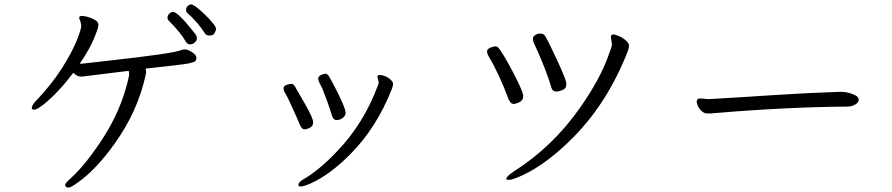

<svg xmlns="http://www.w3.org/2000/svg" viewBox="-20 -803 4040 870"><path d="M910 -650Q874 -705 830 -743Q823 -749 823 -758.5Q823 -768 830.5 -775.5Q838 -783 846 -783Q854 -783 872 -769Q890 -755 910 -735.5Q930 -716 944.5 -698Q959 -680 959 -673Q959 -666 953 -654Q947 -642 931 -642Q915 -642 910 -650ZM764 -749Q786 -749 856 -660Q869 -644 870.5 -640Q872 -636 872 -628Q872 -620 863 -611Q854 -602 841.5 -602Q829 -602 822 -614Q800 -654 745 -709Q739 -715 739 -723.5Q739 -732 746.5 -740.5Q754 -749 764 -749ZM291 47Q275 47 275 34Q275 28 298 7Q363 -51 438 -164Q532 -304 565 -461V-468Q565 -476 563 -482L352 -456Q349 -456 346 -456Q329 -456 312 -473Q243 -382 178 -330Q147 -306 135.5 -306Q124 -306 124 -313Q124 -327 144 -347Q215 -422 260 -493Q305 -564 326.5 -616.5Q348 -669 348 -687Q346 -704 342.5 -710.5Q339 -717 339 -722Q339 -731 350 -731Q361 -731 379 -726Q397 -721 411.5 -712Q426 -703 426 -690Q426 -677 405.5 -627.5Q385 -578 341 -514Q349 -514 379.5 -517.5Q410 -521 454 -526Q770 -561 801 -576Q806 -579 819 -579Q832 -579 851 -566Q870 -553 870 -542Q870 -531 865 -526Q860 -521 834 -515.5Q808 -510 639 -492Q642 -486 642 -478.5Q642 -471 640 -463Q604 -298 500 -153Q416 -35 334 23Q301 47 291 47Z M1510 -383.5Q1524 -355 1535 -329Q1546 -303 1546 -291Q1546 -279 1533.5 -269Q1521 -259 1505.5 -259Q1490 -259 1484.5 -278.5Q1479 -298 1461 -348.5Q1443 -399 1432.5 -418Q1422 -437 1422 -447Q1422 -457 1434.5 -463Q1447 -469 1454 -469Q1461 -469 1464.5 -465Q1468 -461 1470.5 -457.5Q1473 -454 1484.5 -433Q1496 -412 1510 -383.5ZM1696 -431 1690 -455Q1690 -463 1701.5 -463Q1713 -463 1727 -457Q1741 -451 1751 -441Q1761 -431 1761 -424Q1761 -417 1759.5 -412.5Q1758 -408 1756 -401Q1687 -225 1568 -105Q1476 -12 1390 27Q1356 42 1344 42Q1332 42 1332 35Q1332 23 1354 10Q1429 -34 1506 -116Q1629 -243 1694 -420Q1696 -424 1696 -431ZM1361.5 -217Q1352 -217 1347 -223.5Q1342 -230 1336.5 -243.5Q1331 -257 1318.5 -284.5Q1306 -312 1293.5 -339.5Q1281 -367 1273 -379.5Q1265 -392 1265 -403Q1265 -414 1279 -418.5Q1293 -423 1301 -423Q1309 -423 1316 -412Q1323 -401 1361 -334Q1399 -267 1399 -249.5Q1399 -232 1385 -224.5Q1371 -217 1361.5 -217Z M2399 -608Q2398 -613 2396.5 -617Q2395 -621 2395 -629Q2395 -637 2405 -644Q2415 -651 2429 -651Q2443 -651 2450 -640Q2468 -610 2507 -525Q2546 -440 2546 -426V-419Q2546 -402 2528.5 -395Q2511 -388 2503 -388Q2483 -388 2478 -407Q2464 -456 2438.5 -518Q2413 -580 2399 -608ZM2748 -636Q2748 -647 2761 -647Q2766 -647 2783 -640Q2800 -633 2815 -620.5Q2830 -608 2830 -596.5Q2830 -585 2825 -572Q2736 -343 2582 -185Q2459 -60 2346 -8Q2301 12 2287.5 12Q2274 12 2274 7Q2274 -3 2308 -26Q2484 -138 2607 -313Q2700 -445 2738 -554Q2753 -594 2753 -600ZM2285 -352Q2242 -468 2194 -548Q2187 -560 2187 -570.5Q2187 -581 2201.5 -587Q2216 -593 2225.5 -593Q2235 -593 2245 -578Q2271 -541 2311 -463.5Q2351 -386 2351 -367.5Q2351 -349 2334.5 -340.5Q2318 -332 2306.5 -332Q2295 -332 2285 -352Z M3152 -357 3190 -354H3194Q3334 -362 3484.5 -372Q3635 -382 3787 -387H3790Q3824 -387 3856 -371Q3871 -363 3871 -350.5Q3871 -338 3854.5 -329Q3838 -320 3821 -320Q3543 -318 3213 -290Q3207 -289 3202 -289H3184Q3171 -289 3159 -300Q3147 -311 3142 -323.5Q3137 -336 3137 -341Q3137 -357 3152 -357Z"/></svg>

Font: LXGW Bright TC
Style: Regular
Weight: 400
Designer: Christian Thalmann (Catharsis Fonts)
Foundry: LXGW / Christian Thalmann (Catharsis Fonts) / Fontworks Inc.
Version: Version 5.501